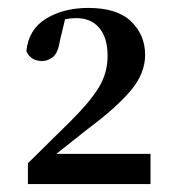

<svg xmlns="http://www.w3.org/2000/svg" viewBox="-20 -939 445 487"><path d="M50.8 -472.2V-524.9L159.2 -631.8Q207 -679.2 230 -716.1Q252.9 -752.9 252.9 -797.9Q252.9 -842.3 232.2 -867.7Q211.4 -893.1 172.9 -893.1Q160.2 -893.1 145 -890.1L131.8 -835Q127 -804.2 114 -794.2Q101.1 -784.2 86.9 -784.2Q58.1 -784.2 46.9 -809.1Q52.2 -864.3 96.7 -891.6Q141.1 -918.9 204.1 -918.9Q277.3 -918.9 312.7 -884.5Q348.1 -850.1 348.1 -799.8Q348.1 -752.9 312 -709.7Q275.9 -666.5 201.2 -610.8L123 -548.8H361.8V-472.2Z"/></svg>

Font: Source Han Serif TW
Style: Bold
Weight: 700
Designer: Ryoko NISHIZUKA Ë•øÂ°öÊ∂ºÂ≠ê (kana & ideographs); Frank Grie√ühammer (Latin, Greek & Cyrillic); Wenlong ZHANG Âº†ÊñáÈæô 
Foundry: Adobe
Version: Version 2.003;hotconv 1.1.1;makeotfexe 2.6.0